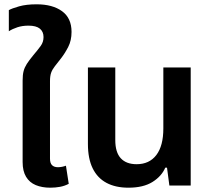

<svg xmlns="http://www.w3.org/2000/svg" viewBox="-20 -861 988 891"><path d="M213 10Q175 10 146 -2Q117 -14 101 -40.5Q85 -67 85 -109V-487Q85 -514 89.5 -531Q94 -548 104.5 -564.5Q115 -581 134 -604Q156 -630 169 -648Q182 -666 182 -689Q182 -714 165 -728Q148 -742 112 -742Q84 -742 61 -734.5Q38 -727 21 -716V-814Q35 -822 68.5 -831.5Q102 -841 150 -841Q224 -841 268 -809Q312 -777 312 -713Q312 -673 296.5 -643Q281 -613 263 -590Q246 -568 234.5 -553.5Q223 -539 217.5 -524Q212 -509 212 -484V-125Q212 -104 221.5 -94.5Q231 -85 249 -85Q258 -85 268 -87Q278 -89 286 -92L299 -8Q280 2 258.5 6Q237 10 213 10Z M576 10Q516 10 474 -12.5Q432 -35 410 -80Q388 -125 388 -193V-548H515V-211Q515 -154 540.5 -126.5Q566 -99 614 -99Q673 -99 705.5 -141.5Q738 -184 738 -265V-548H865V0H766L755 -83H747Q730 -43 687.5 -16.5Q645 10 576 10Z"/></svg>

Font: Noto Sans Thai SemiBold
Style: Regular
Weight: 600
Version: Version 2.001